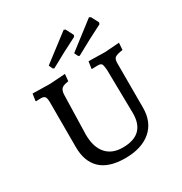

<svg xmlns="http://www.w3.org/2000/svg" viewBox="-165 -821 906 954"><g transform="rotate(-30 287.5 -344.0)"><path d="M297 -43C255.7 -43 224 -55.8 202 -81.5C180 -107.2 169 -143.7 169 -191L175 -420C176.3 -434.7 180.3 -445 187 -451C193.7 -457 206.7 -461.3 226 -464L230 -504L141 -498C117.7 -498 84.7 -498.7 42 -500L36 -461L38 -458L65 -459C77 -459 85 -456.2 89 -450.5C93 -444.8 95 -433.7 95 -417V-162C95 -106.7 110.5 -64.3 141.5 -35C172.5 -5.7 219.2 9 281.5 9C343.8 9 392.8 -6.2 428.5 -36.5C464.2 -66.8 482 -109.7 482 -165V-421C482 -435.7 485.3 -445.7 492 -451C498.7 -456.3 513.7 -460.7 537 -464L540 -504L456 -498C435.3 -498 404.3 -498.7 363 -500L357 -461L358 -458L392 -459C403.3 -459 410.7 -456.5 414 -451.5C417.3 -446.5 419.7 -435 421 -417L425 -166C425 -84 382.3 -43 297 -43ZM365 -650 343 -693 334 -697 181 -580 190 -559 198 -554C254 -585.3 308.7 -614.3 362 -641ZM505 -641 483 -683 474 -688 321 -570 331 -549 338 -545C394 -576.3 448.7 -605.3 502 -632Z"/></g></svg>

Font: Alegreya SC
Style: Regular
Weight: 400
Designer: Juan Pablo del Peral
Foundry: Juan Pablo del Peral
Version: Version 1.003